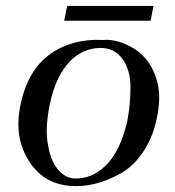

<svg xmlns="http://www.w3.org/2000/svg" viewBox="-20 -612 590 649"><path d="M513 -228Q501 -156 467.5 -104Q434 -52 389 -26.5Q344 -1 300 9.5Q256 20 214 16Q126 8 78 -67.5Q30 -143 46 -240Q67 -365 142 -423.5Q217 -482 330 -477H331Q353 -479 380 -471.5Q407 -464 435 -446.5Q463 -429 483.5 -399Q504 -369 513.5 -327Q523 -285 513 -228ZM410 -201Q422 -266 421 -321.5Q420 -377 393.5 -413.5Q367 -450 319 -450Q259 -449 216 -404Q173 -359 153 -280Q132 -192 140.5 -132.5Q149 -73 173 -42.5Q197 -12 228 -9Q289 -5 337.5 -52.5Q386 -100 410 -201ZM489 -542H197L207 -592H499Z"/></svg>

Font: GFS Artemisia
Style: Italic
Weight: 400
Italic angle: -12°
Designer: Takis Katsoulidis and George D. Matthiopoulos
Foundry: George Matthiopoulos and Takis Katsoulidis
Version: Version 1.0